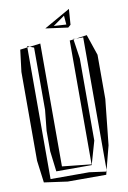

<svg xmlns="http://www.w3.org/2000/svg" viewBox="-96 -917 657 988"><g transform="rotate(-10 233.0 -423.0)"><path d="M312 -699V-52L160 -68V-710L104 -703L125 -695V-370L114 -262V-155L127 -48H312L347 -170V-599L332 -701ZM91 -14V-702L53 -697L39 -583V-119L54 -3L176 14H377L381 -2L293 -14ZM383 -703V-10L415 -133L440 -371V-602L403 -711L345 -703ZM91 -709 104 -703 91 -702ZM345 -703 332 -701V-703ZM381 -2 383 -10V-2ZM332 -706 329 -703H332ZM330 -778 336 -860 199 -782 316 -766ZM305 -830 309 -783 244 -787Z"/></g></svg>

Font: Quebrada
Style: Regular
Weight: 400
Designer: deFharo
Foundry: deFharo
Version: Version 1.034 2012